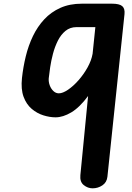

<svg xmlns="http://www.w3.org/2000/svg" viewBox="-20 -1024 716 1044"><path d="M483.5 0Q457.5 0 435.5 -17.5Q413.5 -35 417 -71.5L459 -502Q413 -440 367.8 -413Q322.5 -386 282 -386Q250.5 -386 216 -396.8Q181.5 -407.5 152.5 -432Q123.5 -456.5 108.2 -497.8Q93 -539 99.5 -600Q106 -659.5 120.2 -718Q134.5 -776.5 159.2 -828Q184 -879.5 220.8 -919Q257.5 -958.5 308.2 -981.2Q359 -1004 425.5 -1004H588.5Q629 -1004 644.5 -990.8Q660 -977.5 657 -947.5L564 -62.5Q560.5 -32 536.5 -16Q512.5 0 483.5 0ZM245 -598Q243.5 -578.5 250.5 -559.8Q257.5 -541 270.5 -528.8Q283.5 -516.5 300 -516.5Q321 -516.5 349.8 -536Q378.5 -555.5 406.8 -587.5Q435 -619.5 456 -657.2Q477 -695 483.5 -731.5L498.5 -876.5H396Q361 -876.5 336 -856Q311 -835.5 294.5 -802.5Q278 -769.5 268 -731.5Q258 -693.5 252.8 -658.2Q247.5 -623 245 -598Z"/></svg>

Font: Edu NSW ACT Hand Pre
Style: Regular
Weight: 400
Designer: Tina and Corey Anderson, Eben Sorkin, Mirko Velimirovic
Foundry: Sorkin Type Co.
Version: Version 2.000